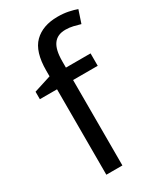

<svg xmlns="http://www.w3.org/2000/svg" viewBox="-193 -838 772 911"><g transform="rotate(-30 193.5 -382.5)"><path d="M332 -468H197V0H109V-468H15V-509L109 -539V-570Q109 -674 155 -719.5Q201 -765 283 -765Q315 -765 341.5 -759.5Q368 -754 387 -747L364 -678Q348 -683 327 -688Q306 -693 284 -693Q240 -693 218.5 -663.5Q197 -634 197 -571V-536H332Z"/></g></svg>

Font: Noto Sans Historical
Style: Regular
Weight: 400
Designer: Monotype Design Team
Foundry: Monotype Imaging Inc.
Version: Version 2.013; ttfautohint (v1.8.4.7-5d5b)